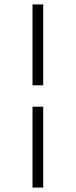

<svg xmlns="http://www.w3.org/2000/svg" viewBox="-20 -772 340 862"><path d="M126 -752H174V-389H126ZM126 -293H174V70H126Z"/></svg>

Font: Bellota Text Light
Style: Regular
Weight: 300
Designer: Kemie Guaida
Foundry: Kemie Guaida
Version: Version 4.001